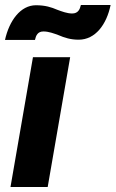

<svg xmlns="http://www.w3.org/2000/svg" viewBox="-20 -749 463 769"><path d="M22 0H171L261 -520H112ZM0 -589H120C124 -607 131 -623 154 -623C175 -623 196 -615 215 -608C238 -598 263 -590 295 -590C362 -590 407 -651 423 -729H304C300 -712 293 -695 269 -695C249 -695 228 -703 209 -710C186 -720 161 -728 124 -728C62 -728 17 -666 0 -589Z"/></svg>

Font: Fixel Display 20240404
Style: Bold Italic
Weight: 700
Italic angle: -10°
Designer: AlfaBravo + MacPaw
Foundry: Kyrylo Tkachov, Marchela Mozhyna, Serhii Makarenko, Maria Weinstein, Zakhar Kryvoshyya
Version: Version 1.211;Glyphs 3.2 (3225)